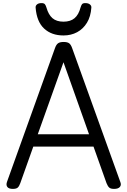

<svg xmlns="http://www.w3.org/2000/svg" viewBox="-20 -1206 822 1240"><path d="M63 14Q37 14 27.5 1.5Q18 -11 25 -31L335 -895Q343 -918 355 -926.5Q367 -935 391 -935Q415 -935 426.5 -926.5Q438 -918 446 -895L757 -31Q765 -11 754 1.5Q743 14 717 14Q695 14 685.5 5.5Q676 -3 668 -23L584 -259H195L111 -23Q104 -3 94.5 5.5Q85 14 63 14ZM224 -339H555L390 -804ZM390 -977Q313 -977 265 -1021.5Q217 -1066 210 -1157Q209 -1169 219 -1177.5Q229 -1186 248 -1186Q264 -1186 270 -1178.5Q276 -1171 280 -1157Q293 -1111 319 -1088.5Q345 -1066 390 -1066Q435 -1066 461.5 -1088.5Q488 -1111 500 -1157Q504 -1171 509.5 -1178.5Q515 -1186 531 -1186Q550 -1186 560.5 -1177.5Q571 -1169 570 -1157Q566 -1099 541.5 -1059Q517 -1019 478 -998Q439 -977 390 -977Z"/></svg>

Font: Playwrite DE Grund
Style: Regular
Weight: 400
Designer: Veronika Burian, José Scaglione
Foundry: TypeTogether
Version: Version 1.002